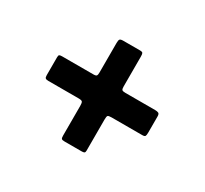

<svg xmlns="http://www.w3.org/2000/svg" viewBox="-94 -672 719 675"><g transform="rotate(30 265.0 -335.0)"><path d="M330 -385H451Q460.5 -385 465.2 -382.5Q470 -380 470 -369.5V-304Q470 -294 468 -290Q466 -286 456 -286H332Q319.5 -286 316.8 -283Q314 -280 314 -267.5V-141Q314 -134 311 -132Q308 -130 300.5 -130H230.5Q221 -130 218.5 -133Q216 -136 216 -145.5V-265.5Q216 -278 213.2 -282Q210.5 -286 198 -286H75Q66.5 -286 63.2 -288.8Q60 -291.5 60 -300.5V-373.5Q60 -381.5 63 -383.2Q66 -385 74 -385H201Q211 -385 213.5 -388.5Q216 -392 216 -402V-521.5Q216 -533 219 -536.5Q222 -540 233 -540H300Q310 -540 312 -536.2Q314 -532.5 314 -522V-401Q314 -391 317 -388Q320 -385 330 -385Z"/></g></svg>

Font: Besley* Condensed Heavy
Style: Regular
Weight: 800
Width: 3
Designer: Owen Earl
Foundry: indestructible type*
Version: Version 3.000; ttfautohint (v1.8.3)